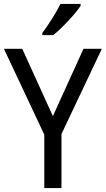

<svg xmlns="http://www.w3.org/2000/svg" viewBox="-20 -964 542 984"><path d="M393 -934V-944H290C268 -899 229 -838 197 -795V-784H253C298 -820 368 -895 393 -934ZM251 -369 94 -714H0L207 -274V0H295V-277L502 -714H408Z"/></svg>

Font: Noto Sans Myanmar UI SemiCondensed
Style: Regular
Weight: 400
Width: 4
Designer: Monotype Design Team
Foundry: Monotype Imaging Inc.
Version: Version 2.103